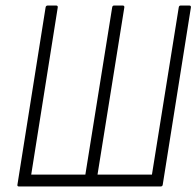

<svg xmlns="http://www.w3.org/2000/svg" viewBox="-20 -675 711 695"><path d="M49 0Q42 0 43 -6L145 -648Q146 -655 153 -655H183Q190 -655 189 -648L93 -43H289L386 -648Q387 -655 393 -655H424Q431 -655 430 -648L333 -43H530L627 -648Q628 -655 634 -655H665Q672 -655 671 -648L569 -6Q568 0 561 0Z"/></svg>

Font: Sofia Sans Condensed Light
Style: Italic
Weight: 300
Italic angle: -9°
Version: Version 4.100